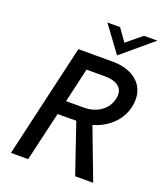

<svg xmlns="http://www.w3.org/2000/svg" viewBox="-159 -994 936 1099"><g transform="rotate(20 309.0 -445.0)"><path d="M419.4 -731.9 303.2 -890.1H380.4L434.1 -814.5L525.9 -890.1H607.4ZM39.6 0 199.2 -689.9H409.7Q458.5 -689.9 498.5 -675.8Q538.6 -661.6 565.2 -635Q591.8 -608.4 601.6 -569.6Q611.3 -530.8 600.1 -481Q585.4 -419.4 538.1 -374.3Q490.7 -329.1 423.3 -309.6L540.5 0H430.7L328.1 -300.8L278.3 -300.3H214.4L144.5 0ZM234.9 -386.2H348.6Q407.2 -388.2 447.8 -418Q488.3 -447.8 499.5 -498Q510.3 -543.9 482.7 -569.8Q455.1 -595.7 394.5 -595.7H283.2Z"/></g></svg>

Font: HK Grotesk SmBold Legacy Italic
Style: Regular
Weight: 600
Italic angle: -13°
Designer: Alfredo Marco Pradil
Foundry: Hanken Design Co.
Version: Version 2.022;PS 002.022;hotconv 1.0.88;makeotf.lib2.5.64775